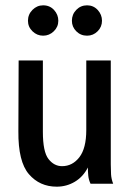

<svg xmlns="http://www.w3.org/2000/svg" viewBox="-20 -690 490 721"><path d="M193 11Q129 11 88.5 -36Q48 -83 49 -197L50 -463H141V-195Q141 -120 162 -93Q183 -66 213 -66Q252 -66 278 -99.5Q304 -133 304 -202V-463H396V-73Q396 -53 397 -35.5Q398 -18 405 0H320Q313 -15 311.5 -30Q310 -45 310 -61Q292 -26 261 -7.5Q230 11 193 11ZM142 -556Q119 -556 102 -572.5Q85 -589 85 -612Q85 -636 102 -653Q119 -670 142 -670Q167 -670 183 -652.5Q199 -635 199 -612Q199 -589 182 -572.5Q165 -556 142 -556ZM307 -556Q283 -556 266.5 -572.5Q250 -589 250 -612Q250 -636 266.5 -653Q283 -670 307 -670Q331 -670 347 -652.5Q363 -635 363 -612Q363 -589 346.5 -572.5Q330 -556 307 -556Z"/></svg>

Font: Inconsolata SemiCondensed SemiBold
Style: Regular
Weight: 600
Width: 4
Monospace: yes
Designer: Raph Levien, Cyreal, Brenton Simpson
Foundry: Raph Levien, Cyreal, Google
Version: Version 3.001; ttfautohint (v1.8.2.53-6de2)